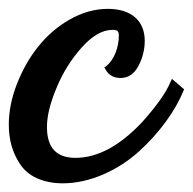

<svg xmlns="http://www.w3.org/2000/svg" viewBox="-26 -363 440 438"><path d="M213.9 -206.1C221.2 -191.9 232.9 -185.1 249 -185.1C266.6 -185.1 280.3 -194.3 290 -212.9C299.3 -231 304.2 -250 304.2 -270C304.2 -314.5 274.4 -342.8 220.2 -342.8C190.4 -342.8 161.1 -334.5 132.8 -318.4C104 -301.8 80.1 -280.8 60.1 -255.4C40 -230 24.4 -201.7 12.2 -170.4C0 -138.7 -5.9 -108.4 -5.9 -79.1C-5.9 -44.4 2 -15.1 20 11.7C37.6 38.6 71.8 55.2 117.2 55.2C179.2 55.2 243.7 25.4 291 -17.6C337.9 -60.1 374 -109.9 393.1 -157.2L394 -159.2L366.2 -183.1L362.8 -175.8C353 -151.9 331.5 -121.6 297.9 -84C246.6 -29.8 196.3 -2.9 146 -2.9C102.5 -2.9 81.1 -26.4 81.1 -73.2C81.1 -98.1 88.4 -127.9 103 -162.6C117.2 -197.3 136.7 -228 160.6 -254.9C184.6 -281.7 208 -294.9 231 -294.9C242.2 -294.9 245.1 -291.5 245.1 -282.2C245.1 -255.4 234.9 -226.1 214.8 -210.9L211.9 -209Z"/></svg>

Font: Dancing Script
Style: Regular
Weight: 800
Designer: Pablo Impallari
Foundry: Pablo Impallari
Version: Version 2.001